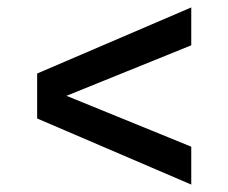

<svg xmlns="http://www.w3.org/2000/svg" viewBox="-20 -495 615 517"><path d="M495 2 80 -176V-297L495 -475V-373L159 -237L495 -100Z"/></svg>

Font: Grenze Gotisch
Style: Bold
Weight: 700
Designer: Renata Polastri
Foundry: Omnibus-Type
Version: Version 1.001